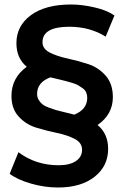

<svg xmlns="http://www.w3.org/2000/svg" viewBox="-20 -727 553 854"><path d="M238 107Q178 107 117.5 89.5Q57 72 23 46L62 -50Q139 8 241 8Q290 8 317.5 -10.5Q345 -29 345 -61Q345 -92 312.5 -109Q280 -126 234 -135.5Q188 -145 142 -159Q96 -173 63.5 -208Q31 -243 31 -300Q31 -381 99 -430Q53 -468 53 -535Q53 -612 117.5 -659.5Q182 -707 296 -707Q345 -707 401 -694Q457 -681 489 -658L450 -564Q380 -608 288 -608Q169 -608 169 -539Q169 -510 201 -493.5Q233 -477 279.5 -467Q326 -457 372 -442Q418 -427 450 -390.5Q482 -354 482 -295Q482 -218 414 -171Q461 -132 461 -65Q461 12 400.5 59.5Q340 107 238 107ZM145 -309Q145 -294 152.5 -282Q160 -270 169.5 -262.5Q179 -255 198 -248Q217 -241 230.5 -237Q244 -233 270.5 -227Q297 -221 310 -217Q368 -240 368 -292Q368 -305 363.5 -315.5Q359 -326 349 -333.5Q339 -341 329 -347Q319 -353 302 -358Q285 -363 272.5 -366.5Q260 -370 238 -375Q216 -380 204 -383Q145 -361 145 -309Z"/></svg>

Font: Belfius21
Style: Bold
Weight: 700
Designer: Montserrat's base design by Julieta Ulanovsky, modified by Coast SPRL for Belfius Bank NV.
Foundry: Montserrat's base design by Julieta Ulanovsky, modified by Coast SPRL for Belfius Bank NV.
Version: Version 2.000;FEAKit 1.0